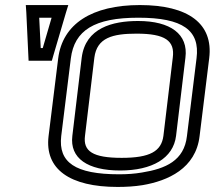

<svg xmlns="http://www.w3.org/2000/svg" viewBox="-20 -704 849 759"><path d="M807 -474C824 -611 724 -684 533 -684C344 -684 227 -610 210 -473L172 -166C156 -35 256 35 445 35C479 35 512 33 543 28C644 11 754 -38 769 -166L807 -474ZM757 -474 719 -166C708 -69 635 -37 541 -22C512 -17 483 -15 451 -15C277 -15 210 -62 222 -166L260 -473C274 -584 353 -634 527 -634C703 -634 771 -584 757 -474ZM520 -571C633 -571 672 -543 663 -476L626 -167C618 -106 573 -80 461 -80C347 -80 308 -106 316 -167L353 -476C363 -555 425 -571 520 -571ZM526 -621C425 -621 318 -594 303 -476L266 -167C255 -78 327 -30 455 -30C581 -30 665 -78 676 -167L713 -476C725 -569 654 -621 526 -621ZM191 -485 241 -655 250 -684H220H112H82L84 -655L92 -485L93 -464H114H164H185L191 -485ZM149 -514H141L135 -634H184L149 -514Z"/></svg>

Font: Gamestation Text Outline
Style: Italic
Weight: 400
Designer: Jonas Hecksher
Foundry: Jonas Hecksher, Playtypeª, e-types AS
Version: Version 1.003